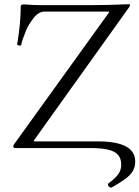

<svg xmlns="http://www.w3.org/2000/svg" viewBox="-20 -687 647 891"><path d="M481 168.9Q481 166 483.4 164.1Q517.1 138.7 529.8 120.1Q542.5 101.6 542.5 77.6Q542.5 48.8 528.1 32Q513.7 15.1 482.2 7.6Q450.7 0 397 0H53.2Q41.5 0 41.5 -7.8Q41.5 -12.2 45.4 -17.6L486.8 -630.4L484.9 -633.3H186.5Q159.2 -633.3 135.7 -603Q111.8 -571.8 101.1 -545.9L96.7 -534.2Q89.8 -517.1 85.2 -504.4Q80.6 -491.7 78.1 -477.5Q78.1 -475.6 73.2 -475.6Q68.8 -475.6 64 -477.1Q59.1 -478.5 59.6 -480.5Q76.2 -579.6 76.2 -657.2Q76.2 -662.6 80.1 -664.6Q84 -666.5 93.8 -666.5Q137.2 -663.1 169.4 -663.1H399.9Q483.4 -663.1 577.6 -667.5Q583.5 -667.5 583.5 -663.6Q583.5 -658.7 578.1 -651.9L137.2 -35.2L138.7 -30.8H433.1Q521 -30.8 564.2 -7.6Q607.4 15.6 607.4 63Q607.4 86.4 597.7 104.5Q587.9 122.6 564.7 140.6Q541.5 158.7 499 182.6Q493.7 185.5 487.3 180.4Q481 175.3 481 168.9Z"/></svg>

Font: JuniusX Light
Style: Regular
Weight: 300
Designer: Peter S. Baker
Foundry: Briery Creek Software
Version: Version 1.008